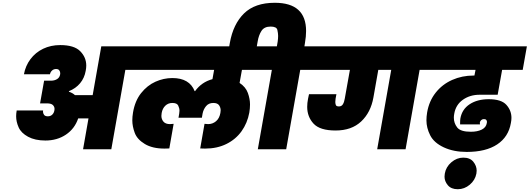

<svg xmlns="http://www.w3.org/2000/svg" viewBox="-20 -1073 3807 1380"><path d="M988 -740 958 -571H881L780 0H577L616 -222H542Q517 -148 454 -105.5Q391 -63 306 -63Q232 -63 182 -90Q132 -117 114 -157.5Q96 -198 96 -237Q96 -257 100 -279H290Q289 -275 289 -270Q289 -259 296.5 -248Q304 -237 324 -237Q343 -237 355.5 -249Q368 -261 371 -280Q372 -285 372 -290Q372 -306 360 -318Q348 -330 317 -330H268L297 -493H346Q371 -493 389.5 -504Q408 -515 412 -537Q413 -542 413 -546Q413 -558 406 -567.5Q399 -577 383 -577Q366 -577 354 -566Q342 -555 339 -539H152Q163 -600 199 -648Q235 -696 290 -722.5Q345 -749 413 -749Q513 -749 556.5 -705Q600 -661 600 -602Q600 -584 596 -564Q587 -512 555.5 -474.5Q524 -437 476 -418L475 -414Q502 -405 519 -389H646L708 -740Z M1719 -571 1702 -477Q1746 -448 1761.5 -405Q1777 -362 1777 -322Q1777 -295 1772 -264Q1758 -188 1716 -129.5Q1674 -71 1607 -38Q1540 -5 1454 -5Q1435 -5 1419 -6L1450 -183L1476 -181Q1508 -181 1532.5 -201.5Q1557 -222 1564 -261Q1566 -271 1566 -280Q1566 -300 1554.5 -316.5Q1543 -333 1513 -333Q1480 -333 1461 -310Q1442 -287 1436 -256L1431 -227H1263L1268 -256Q1270 -267 1270 -277Q1270 -295 1261 -314Q1252 -333 1219 -333Q1189 -333 1168.5 -313.5Q1148 -294 1142 -261Q1140 -250 1140 -240Q1140 -216 1155 -198.5Q1170 -181 1202 -181L1228 -183L1197 -6Q1181 -5 1162 -5Q1076 -5 1021 -38Q966 -71 948.5 -118Q931 -165 931 -208Q931 -234 936 -264Q950 -348 994 -403.5Q1038 -459 1097 -485.5Q1156 -512 1219 -512Q1342 -512 1379 -418H1382Q1430 -484 1507 -504L1519 -571H937L967 -740H1909L1879 -571Z M2244 -740 2214 -571H2138L2037 0H1833L1934 -571H1857L1887 -740H1970L1976 -775Q1979 -796 1979 -815Q1979 -834 1973.5 -858Q1968 -882 1925 -882Q1879 -882 1859 -850.5Q1839 -819 1832 -775L1818 -696H1620L1632 -765Q1656 -900 1734 -976.5Q1812 -1053 1955 -1053Q2180 -1053 2180 -850Q2180 -811 2172 -765L2168 -740Z M3103 -740 3073 -571H2996L2895 0H2691L2792 -571H2699L2664 -373Q2645 -265 2576 -200Q2507 -135 2392 -135Q2279 -135 2233.5 -184.5Q2188 -234 2188 -305Q2188 -332 2194 -363Q2198 -385 2201 -396H2398L2392 -364Q2390 -351 2390 -340Q2390 -330 2393.5 -319Q2397 -308 2416 -308Q2435 -308 2444.5 -323.5Q2454 -339 2458 -364L2495 -571H2192L2222 -740Z M3427 -392Q3358 -392 3307 -356Q3256 -320 3245 -256Q3242 -241 3242 -227Q3242 -188 3266 -157Q3290 -126 3364 -126Q3411 -126 3442.5 -141.5Q3474 -157 3479 -189Q3480 -193 3480 -197Q3480 -205 3475 -211Q3470 -217 3458 -217Q3447 -217 3439 -210Q3431 -203 3429 -193Q3429 -190 3429 -188Q3429 -183 3430 -179H3287Q3287 -185 3287 -191Q3287 -209 3289 -222Q3301 -288 3356 -324Q3411 -360 3493 -360Q3583 -360 3619.5 -319.5Q3656 -279 3656 -226Q3656 -209 3652 -189Q3635 -89 3553.5 -35Q3472 19 3335 19Q3240 19 3169.5 -14Q3099 -47 3072 -100.5Q3045 -154 3045 -208Q3045 -235 3050 -265Q3064 -347 3111.5 -407Q3159 -467 3230 -498.5Q3301 -530 3384 -530H3390L3398 -571H3051L3081 -740H3767L3737 -571H3589L3557 -392ZM3404 175Q3395 222 3356.5 254.5Q3318 287 3270 287Q3223 287 3199 258.5Q3175 230 3175 197Q3175 187 3177 175Q3185 127 3224 93.5Q3263 60 3310 60Q3358 60 3382 89.5Q3406 119 3406 154Q3406 164 3404 175Z"/></svg>

Font: Fz Poppins Black
Style: Italic
Weight: 900
Italic angle: -10°
Designer: Ninad Kale (Devanagari), Jonny Pinhorn (Latin)
Foundry: Indian Type Foundry
Version: Vit hóa bi Vntype.Com & FontZin.Com